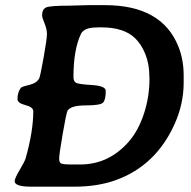

<svg xmlns="http://www.w3.org/2000/svg" viewBox="-20 -717 730 735"><path d="M252 -87.4H287.6Q397.9 -87.4 475.1 -177.2Q510.7 -219.2 531.5 -283.2Q552.2 -347.2 552.2 -415L551.8 -424.3Q551.8 -471.7 536.4 -509.8Q521 -547.9 496.6 -571.3Q453.6 -612.3 367.7 -612.3H358.4L349.6 -611.8Q301.8 -611.8 290 -587.4Q261.2 -527.3 261.2 -421.9Q261.2 -405.8 271 -400.1Q280.8 -394.5 332.8 -391.4Q384.8 -388.2 384.8 -369.1Q384.8 -335 374.5 -324.2Q364.3 -313.5 307.9 -313.5Q251.5 -313.5 238.8 -293.5Q233.9 -285.6 220.2 -205.6Q206.5 -125.5 206.5 -110.8Q206.5 -96.2 212.9 -91.8Q219.2 -87.4 252 -87.4ZM381.8 -697.3Q599.1 -697.3 662.6 -539.6Q683.1 -488.8 683.1 -428.7V-402.8Q683.1 -402.8 683.1 -400.4Q683.1 -319.3 648.4 -242.2Q577.1 -83.5 424.3 -27.8Q354 -2.4 265.1 -2.4H99.6Q36.1 -2.4 36.1 -23.4Q36.1 -34.2 55.7 -67.1Q75.2 -100.1 78.1 -110.8Q107.4 -214.4 107.4 -291Q107.4 -307.1 77.1 -314.7Q46.9 -322.3 46.9 -337.9Q46.9 -363.3 59.6 -380.4Q63.5 -385.3 91.6 -391.8Q119.6 -398.4 129.9 -416.5Q133.8 -423.3 146.7 -495.4Q159.7 -567.4 159.7 -586.4Q159.7 -605.5 150.4 -627.9Q141.1 -650.4 141.1 -657.7Q141.1 -681.6 156.5 -688.5Q171.9 -695.3 243.2 -695.3L318.4 -697.3Z"/></svg>

Font: Averia Libre
Style: Bold Italic
Weight: 700
Italic angle: -6.90001°
Version: Version 1.002